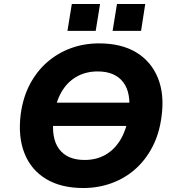

<svg xmlns="http://www.w3.org/2000/svg" viewBox="-20 -934 884 965"><path d="M176 -301 194 -418H711L692 -301ZM398 11Q287 11 211.5 -34.5Q136 -80 103 -163.5Q70 -247 84 -359Q95 -443 129.5 -509Q164 -575 216.5 -621Q269 -667 335.5 -691.5Q402 -716 478 -716Q590 -716 665 -670.5Q740 -625 773.5 -542.5Q807 -460 792 -349Q781 -263 746.5 -196.5Q712 -130 660 -84Q608 -38 541 -13.5Q474 11 398 11ZM405 -130Q466 -130 512.5 -157.5Q559 -185 588.5 -237Q618 -289 627 -361Q641 -466 599.5 -520.5Q558 -575 471 -575Q411 -575 364 -548Q317 -521 288 -470Q259 -419 250 -345Q236 -240 277 -185Q318 -130 405 -130ZM546 -779 568 -914H710L689 -779ZM319 -779 341 -914H483L461 -779Z"/></svg>

Font: Nunito Sans 7pt ExtraBold
Style: Italic
Weight: 800
Italic angle: -9°
Designer: Vernon Adams
Foundry: Vernon Adams
Version: Version 3.101;gftools[0.9.27]